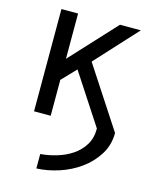

<svg xmlns="http://www.w3.org/2000/svg" viewBox="-116 -602 732 925"><g transform="rotate(15 250.0 -139.5)"><path d="M280 -319 478 -16Q478 44 448 92Q418 140 371 174Q324 208 267 226.5Q210 245 156 247V175Q196 172 237.5 159.5Q279 147 312.5 124.5Q346 102 367 68Q388 34 388 -14L224 -265L157 -195V-16H74V-526H157V-300L366 -526H470Z"/></g></svg>

Font: D2Coding ligature
Style: Regular
Weight: 400
Monospace: yes
Designer: Yong-Rak Park; Jeong-Hwan Yoon; Sang-Min Lee;
Foundry: NHN Corporation
Version: Version 1.3.2; Build 20180524